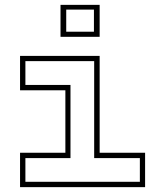

<svg xmlns="http://www.w3.org/2000/svg" viewBox="-20 -770 647 790"><path d="M229 -618.5V-750H390V-618.5ZM252.5 -639.5H366.5V-730.5H252.5ZM62.5 0V-141.5H249V-398.5H62.5V-540H390V-141.5H577V0ZM84.5 -22H555.5V-119.5H367.5V-518.5H84.5V-420.5H270V-119.5H84.5Z"/></svg>

Font: Tourney Expanded ExtraLight
Style: Regular
Weight: 200
Width: 7
Designer: Tyler Finck
Foundry: Etcetera Type Co
Version: Version 1.010; ttfautohint (v1.8.3)